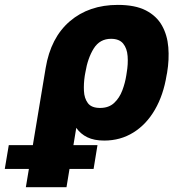

<svg xmlns="http://www.w3.org/2000/svg" viewBox="-138 -573 738 796"><path d="M-30.8 203.1 51.3 -291Q72.3 -417 151.6 -484.9Q231 -552.7 350.6 -552.7Q422.4 -552.7 466.8 -529.8Q511.2 -506.8 533.4 -467.3Q555.7 -427.7 559.8 -377Q564 -326.2 554.7 -271L552.7 -261.2Q539.6 -179.2 504.2 -118.2Q468.8 -57.1 415 -23.7Q361.3 9.8 293.9 9.8Q252.4 9.8 224.1 -3.9Q195.8 -17.6 178.2 -43L137.7 203.1ZM213.4 -258.8Q208.5 -226.6 210 -196Q211.4 -165.5 226.3 -145.5Q241.2 -125.5 276.9 -125.5Q313 -125.5 335.2 -146.2Q357.4 -167 369.1 -198.2Q380.9 -229.5 385.7 -261.2L387.2 -271Q393.6 -308.1 391.1 -340.3Q388.7 -372.6 372.6 -392.3Q356.4 -412.1 322.3 -412.1Q275.9 -412.1 250.7 -372.1Q225.6 -332 215.8 -272ZM-118.2 127.4 -101.6 28.8H266.1L250 127.4Z"/></svg>

Font: Inter Display Extra Bold
Style: Italic
Weight: 800
Italic angle: -9.39999°
Designer: Rasmus Andersson
Foundry: rsms
Version: Version 4.000;git-4fc901f